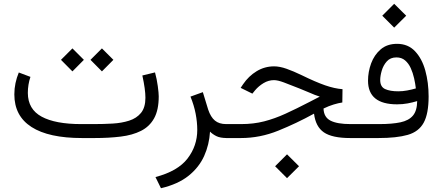

<svg xmlns="http://www.w3.org/2000/svg" viewBox="-20 -724 2323 1007"><path d="M476.1 0H410.2Q235.4 0 145.3 -57.9Q55.2 -115.7 55.2 -229Q55.2 -259.3 61.3 -288.1Q67.4 -316.9 78.6 -343.8L139.6 -320.8Q126 -280.3 126 -236.3Q126.5 -150.9 198.5 -112.1Q270.5 -73.2 405.3 -73.2H472.7Q522 -73.2 570.1 -75.9Q618.2 -78.6 657.2 -91.1Q696.3 -103.5 719.5 -131.8Q742.7 -160.2 742.7 -211.4Q742.7 -254.9 726.6 -328.1L793 -344.2Q802.7 -309.1 807.6 -272.2Q812.5 -235.4 812.5 -218.8Q812.5 -147 788.3 -103.5Q764.2 -60.1 719.5 -37.6Q674.8 -15.1 613 -7.6Q551.3 0 476.1 0ZM454.6 -410.2 514.6 -470.2 574.7 -410.2 514.6 -349.6ZM299.8 -410.2 359.9 -470.2 419.9 -410.2 359.9 -349.6Z M1081.5 -33.7Q1077.6 34.2 1050.8 94Q1023.9 153.8 968.8 198Q913.6 242.2 824.2 263.2L795.4 204.6Q912.6 173.8 963.6 107.4Q1014.6 41 1014.6 -42.5Q1014.6 -83.5 1006.1 -127.7Q997.6 -171.9 979 -217.3L1043.9 -240.7L1071.8 -149.4Q1085 -109.9 1107.2 -91.6Q1129.4 -73.2 1166 -73.2H1185.1V0H1170.9Q1134.3 0 1114.3 -10.3Q1094.2 -20.5 1081.5 -33.7Z M1422.9 147.9 1485.4 85.4 1548.3 147.9 1485.4 210.4ZM1775.4 -186.5Q1755.4 -183.6 1730.2 -176Q1705.1 -168.5 1676.8 -154.8Q1678.2 -109.4 1713.4 -91.3Q1748.5 -73.2 1818.4 -73.2H1844.7V0H1816.4Q1722.2 0 1678.7 -29.8Q1635.3 -59.6 1627 -127.9Q1534.7 -77.1 1439.2 -38.6Q1343.8 0 1243.7 0H1165.5V-73.2H1245.1Q1309.6 -73.2 1365 -87.4Q1420.4 -101.6 1477.5 -127.7Q1534.7 -153.8 1603.5 -189.5L1657.2 -217.3Q1640.1 -222.7 1630.6 -226.6Q1621.1 -230.5 1604.7 -237.5Q1588.4 -244.6 1550.8 -259.8Q1501 -279.8 1468.8 -291.7Q1436.5 -303.7 1417 -303.7Q1388.2 -303.7 1362.3 -288.1Q1336.4 -272.5 1317.9 -250.5L1303.7 -232.9L1242.2 -263.2L1254.9 -282.2Q1284.2 -325.2 1326.2 -350.6Q1368.2 -376 1417.5 -376Q1446.8 -376 1482.9 -363.3Q1519 -350.6 1562.5 -329.6Q1635.3 -293.9 1685.1 -276.6Q1734.9 -259.3 1776.4 -256.3Z M1984.9 -641.6 2047.4 -704.1 2110.4 -641.6 2047.4 -579.1ZM2168 -193.8Q2144 -186.5 2117.7 -181.6Q2091.3 -176.8 2062.5 -176.8Q1910.2 -176.8 1910.2 -300.8Q1910.2 -347.2 1926.5 -391.6Q1942.9 -436 1976.6 -465.1Q2010.3 -494.1 2062.5 -494.1Q2120.1 -494.1 2156.7 -455.3Q2193.4 -416.5 2210.7 -353.8Q2228 -291 2228 -218.3Q2228 -127.4 2202.1 -80.3Q2176.3 -33.2 2118.4 -16.6Q2060.5 0 1964.4 0H1825.2V-73.2H1969.7Q2036.6 -73.2 2080.3 -82.5Q2124 -91.8 2145.8 -117.7Q2167.5 -143.6 2168 -193.8ZM2161.1 -260.3Q2158.2 -285.2 2151.9 -313.5Q2145.5 -341.8 2134.3 -366.7Q2123 -391.6 2104.7 -407.2Q2086.4 -422.9 2059.1 -422.9Q2027.3 -422.9 2008.8 -402.1Q1990.2 -381.3 1982.2 -353.5Q1974.1 -325.7 1974.1 -304.2Q1974.1 -268.6 2000 -256.8Q2025.9 -245.1 2068.8 -245.1Q2091.8 -245.1 2115.5 -249.5Q2139.2 -253.9 2161.1 -260.3Z"/></svg>

Font: Vazir Light UI
Style: Light-UI
Weight: 300
Designer: Saber Rastikerdar
Foundry: Saber Rastikerdar
Version: Version 30.0.0